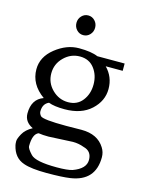

<svg xmlns="http://www.w3.org/2000/svg" viewBox="-135 -794 840 1093"><g transform="rotate(15 285.0 -248.0)"><path d="M208 -613Q192 -630 192 -654Q192 -678 208 -695Q224 -712 247 -712Q270 -712 286 -695Q302 -678 302 -654Q302 -630 286 -613Q270 -596 247 -596Q224 -596 208 -613ZM348 6 206 13Q171 13 147 9Q113 22 113 94Q113 108 142 139Q171 170 296 170Q360 170 388 161Q463 134 463 82Q463 30 414 18Q383 6 348 6ZM123 -192Q40 -251 40 -340Q40 -413 106 -465.5Q172 -518 244.5 -518Q317 -518 356 -501H517V-458H417Q466 -408 466 -337Q466 -266 409 -213.5Q352 -161 253 -161Q193 -161 159 -174Q124 -159 124 -114Q124 -101 135 -88Q151 -72 287 -72L378 -73Q473 -73 514 -7Q530 18 530 48Q530 188 387 209Q340 216 249 216Q158 216 113 200Q53 180 37 109Q35 100 35 85.5Q35 71 51.5 41Q68 11 107 -10Q56 -34 56 -84Q56 -168 123 -192ZM346.5 -434.5Q316 -474 262 -474Q208 -474 168 -434.5Q128 -395 128 -339.5Q128 -284 168 -244.5Q208 -205 262 -205Q316 -205 346.5 -244.5Q377 -284 377 -339.5Q377 -395 346.5 -434.5Z"/></g></svg>

Font: Sawarabi Mincho
Style: Regular
Weight: 400
Version: Version 1.00